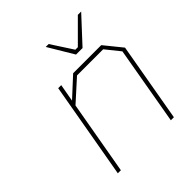

<svg xmlns="http://www.w3.org/2000/svg" viewBox="-195 -849 981 981"><g transform="rotate(-45 295.0 -358.5)"><path d="M373 -580 291 -717H312L388 -600H406L523 -717H547L420 -580ZM95 0 187 -523H209L192 -428L295 -523H498L575 -428L500 0H478L552 -424L490 -501H301L187 -398L117 0Z"/></g></svg>

Font: Tomorrow Thin
Style: Italic
Weight: 250
Italic angle: -10°
Designer: Tony de Marco, Monica Rizzolli
Foundry: Just in Type
Version: Version 2.002